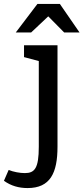

<svg xmlns="http://www.w3.org/2000/svg" viewBox="-109 -730 424 975"><path d="M183 -500H13V-440L88 -420V15C88 125 67 149 17 149C-8 149 -41 143 -65 133L-89 188C-53 214 -13 225 31 225C146 225 183 149 183 15ZM195 -710H81L-29 -565H49L136 -647L217 -565H295Z"/></svg>

Font: Hermeneus One
Style: Regular
Weight: 400
Designer: Rodrigo Fuenzalida, Pablo Impallari
Foundry: Pablo Impallari, Rodrigo Fuenzalida
Version: Version 1.002